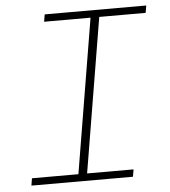

<svg xmlns="http://www.w3.org/2000/svg" viewBox="-51 -744 702 791"><g transform="rotate(-5 300.0 -349.0)"><path d="M47 0 52 -30H244L350 -668H158L163 -698H583L578 -668H386L280 -30H472L467 0Z"/></g></svg>

Font: IBM Plex Mono ExtraLight
Style: Italic
Weight: 200
Italic angle: -9°
Monospace: yes
Designer: Mike Abbink, Paul van der Laan, Pieter van Rosmalen
Foundry: Bold Monday
Version: Version 2.3